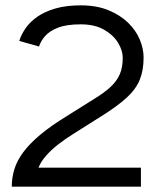

<svg xmlns="http://www.w3.org/2000/svg" viewBox="-20 -698 591 718"><path d="M24 0Q24 -34 34 -66Q44 -98 67.5 -129.5Q91 -161 131 -194.5Q171 -228 230 -264L332 -328Q370 -351 393.5 -373Q417 -395 428 -420.5Q439 -446 439 -482Q439 -509 421.5 -538Q404 -567 369 -587Q334 -607 282 -607Q229 -607 197 -594.5Q165 -582 148.5 -563Q132 -544 126 -524L52 -545Q60 -570 76.5 -593.5Q93 -617 120.5 -636Q148 -655 188 -666.5Q228 -678 282 -678Q341 -678 385 -660Q429 -642 458.5 -613.5Q488 -585 502.5 -550.5Q517 -516 517 -483Q517 -435 502.5 -399.5Q488 -364 453.5 -332.5Q419 -301 360 -264L257 -199Q226 -180 199 -159Q172 -138 152.5 -116Q133 -94 124 -71H507V0Z"/></svg>

Font: Nata Sans
Style: Regular
Weight: 400
Designer: Daniel Uzquiano Cruz
Version: Version 1.001